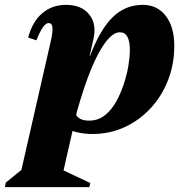

<svg xmlns="http://www.w3.org/2000/svg" viewBox="-96 -536 758 791"><path d="M-76 235 -72 216 59 110 -16 200 114 -370Q122 -407 120 -424Q118 -441 104 -441Q82 -441 54 -370L20 -381Q37 -446 77.5 -481Q118 -516 176 -516Q240 -516 271.5 -476.5Q303 -437 289 -375L158 200L140 154L276 218L272 235ZM285 16Q225 16 176.5 -7Q128 -30 105 -70L205 -126Q205 -79 220 -59Q235 -39 271 -39Q307 -39 334.5 -60Q362 -81 381.5 -115.5Q401 -150 414 -189.5Q427 -229 433 -266Q439 -303 439 -330Q439 -403 398 -403Q377 -403 355.5 -381.5Q334 -360 311.5 -319Q289 -278 266.5 -218Q244 -158 222 -80L164 -115V-306H275Q317 -416 369 -466Q421 -516 492 -516Q552 -516 587 -470.5Q622 -425 622 -347Q622 -271 596 -205Q570 -139 524 -89.5Q478 -40 417 -12Q356 16 285 16Z"/></svg>

Font: Platypi Light ExtraBold
Style: Italic
Weight: 800
Italic angle: -13°
Version: Version 1.200